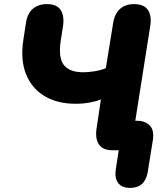

<svg xmlns="http://www.w3.org/2000/svg" viewBox="-20 -734 814 938"><path d="M473 -248Q450 -239 417.5 -233Q385 -227 349 -227Q261 -227 198.5 -264Q136 -301 107.5 -371Q79 -441 94 -539L107 -623Q114 -669 141 -691.5Q168 -714 210 -714Q257 -714 276 -685.5Q295 -657 288 -607L277 -537Q264 -453 291.5 -417Q319 -381 387 -381Q413 -381 443 -386Q473 -391 497 -401L533 -623Q541 -669 567.5 -691.5Q594 -714 635 -714Q683 -714 702.5 -685.5Q722 -657 714 -607L641 -144H650Q688 -144 711 -121.5Q734 -99 727 -51L702 105Q689 184 616 184Q575 184 557 159.5Q539 135 546 91L560 0H529Q482 0 463 -29Q444 -58 452 -108Z"/></svg>

Font: Nunito Black
Style: Italic
Weight: 900
Italic angle: -9°
Designer: Vernon Adams
Foundry: Vernon Adams
Version: Version 3.601; ttfautohint (v1.8.2.53-6de2)